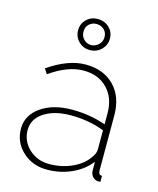

<svg xmlns="http://www.w3.org/2000/svg" viewBox="-114 -835 759 925"><g transform="rotate(15 265.0 -372.5)"><path d="M258.8 -754.9Q292.5 -754.9 315.7 -732.9Q338.9 -710.9 338.9 -678.2Q338.9 -645.5 315.7 -622.8Q292.5 -600.1 258.8 -600.1Q225.6 -600.1 202.9 -622.8Q180.2 -645.5 180.2 -678.2Q180.2 -710.9 202.9 -732.9Q225.6 -754.9 258.8 -754.9ZM207 -678.2Q207 -655.8 222.2 -640.4Q237.3 -625 258.8 -625Q279.3 -625 295.7 -640.4Q312 -655.8 312 -678.2Q312 -701.7 296.6 -715.8Q281.2 -730 258.8 -730Q237.3 -730 222.2 -715.8Q207 -701.7 207 -678.2ZM37.1 -148.9Q37.1 -216.3 97.4 -258.5Q157.7 -300.8 252.9 -300.8Q342.8 -300.8 420.9 -272.9V-328.1Q420.9 -404.8 376 -450.9Q331.1 -497.1 256.8 -497.1Q179.2 -497.1 89.8 -434.1L73.2 -459Q173.3 -527.8 258.8 -527.8Q349.1 -527.8 402.1 -473.4Q455.1 -418.9 455.1 -326.2V-51.8Q455.1 -29.8 473.1 -29.8V0Q459 1.5 454.1 -1Q440.4 -3.9 432.1 -15.4Q423.8 -26.9 422.9 -42V-86.9Q387.2 -41 330.3 -15.6Q273.4 9.8 208 9.8Q135.3 9.8 86.2 -36.1Q37.1 -82 37.1 -148.9ZM402.8 -104Q420.9 -126.5 420.9 -147.9V-243.2Q343.8 -272.9 254.9 -272.9Q171.9 -272.9 120.8 -239.5Q69.8 -206.1 69.8 -150.9Q69.8 -96.2 110.6 -57.6Q151.4 -19 211.9 -19Q272.9 -19 325 -42.5Q377 -65.9 402.8 -104Z"/></g></svg>

Font: Rawline ExtraLight
Style: Regular
Weight: 275
Designer: Matt McInerney, Pablo Impallari, Rodrigo Fuenzalida
Foundry: Matt McInerney, Pablo Impallari, Rodrigo Fuenzalida
Version: Version 4.020;PS 004.020;hotconv 1.0.88;makeotf.lib2.5.64775